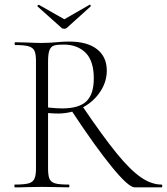

<svg xmlns="http://www.w3.org/2000/svg" viewBox="-20 -807 719 827"><path d="M676 0H560Q534 0 463 -86.5Q392 -173 291 -326Q261 -318 230 -318Q213 -318 187 -320V-81Q187 -50 193.5 -36Q200 -22 218 -17Q236 -12 276 -12Q279 -12 279 -6Q279 0 276 0Q246 0 228 -1L160 -2L94 -1Q76 0 44 0Q42 0 42 -6Q42 -12 44 -12Q84 -12 102.5 -17Q121 -22 128 -36.5Q135 -51 135 -81V-544Q135 -574 128.5 -588Q122 -602 103.5 -607.5Q85 -613 46 -613Q43 -613 43 -619Q43 -625 46 -625L94 -624Q134 -622 160 -622Q178 -622 194 -623Q210 -624 222 -625Q253 -628 277 -628Q356 -628 398 -595Q440 -562 440 -503Q440 -455 412 -412.5Q384 -370 338 -345Q425 -217 483 -146Q541 -75 586.5 -43.5Q632 -12 676 -12Q679 -12 679 -6Q679 0 676 0ZM247 -340Q320 -340 352 -370.5Q384 -401 384 -469Q384 -545 348.5 -580Q313 -615 254 -615Q226 -615 213 -611Q200 -607 193.5 -592Q187 -577 187 -542V-344Q225 -340 247 -340ZM142 -779 141 -781Q141 -783 144 -785Q147 -787 148 -786L257 -724L365 -786L367 -787Q369 -787 370.5 -783.5Q372 -780 370 -779L268 -687Q264 -683 257 -683Q249 -683 245 -687Z"/></svg>

Font: Cormorant Infant Light
Style: Regular
Weight: 300
Designer: Christian Thalmann (Catharsis Fonts)
Version: Version 3.000